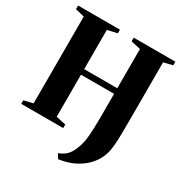

<svg xmlns="http://www.w3.org/2000/svg" viewBox="-209 -903 1200 1256"><g transform="rotate(30 391.0 -275.0)"><path d="M407 193 387 159.5Q412.5 149.5 431.2 135.5Q450 121.5 464 98.8Q478 76 490 41Q495 25.5 499 6Q503 -13.5 505.2 -39.2Q507.5 -65 509 -98.2Q510.5 -131.5 510.5 -174.5V-360.5H260.5V-43L334.5 -27V0H17.5V-27L86 -43V-699L18 -715.5V-743H334V-715.5L260.5 -699V-402.5H510.5V-699L438 -715.5V-743H752.5V-715.5L685 -699V-270.5Q685 -206 684.2 -156.2Q683.5 -106.5 680.2 -70.5Q677 -34.5 670 -10Q655 43.5 618.5 86.2Q582 129 528.2 156.5Q474.5 184 407 193Z"/></g></svg>

Font: Merriweather 120pt ExtraBold
Style: Regular
Weight: 800
Version: Version 2.100